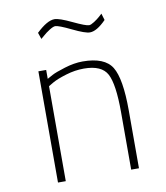

<svg xmlns="http://www.w3.org/2000/svg" viewBox="-81 -783 736 850"><g transform="rotate(-10 287.0 -357.5)"><path d="M146 0H111V-500H146V-460Q155 -465 170.5 -473.5Q186 -482 229.5 -495.5Q273 -509 311 -509Q410 -509 442.5 -456Q475 -403 475 -260V0H440V-258Q440 -384 415.5 -430.5Q391 -477 311 -477Q271 -477 230 -464.5Q189 -452 168 -440L146 -427ZM430 -703 439 -673Q397 -630 366 -630Q345 -630 289.5 -657Q234 -684 219 -684Q210 -684 192.5 -673Q175 -662 162 -650L149 -639L139 -668Q188 -715 221 -715Q242 -715 297.5 -688.5Q353 -662 368 -662Q376 -662 391.5 -672Q407 -682 418 -692Z"/></g></svg>

Font: TitilliumMaps29L
Style: 1 wt
Weight: 100
Designer: Campivisivi
Foundry: Accademia di Belle Arti di Urbino and students of MA course of Visual design
Version: Version 001.001